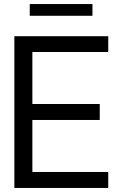

<svg xmlns="http://www.w3.org/2000/svg" viewBox="-20 -929 612 949"><path d="M437 -851H127V-909H437ZM140 -672V-415H473V-336H140V-79H515V0H51V-750H515V-672Z"/></svg>

Font: Oakes Grotesk
Style: Regular
Weight: 400
Designer: Samuel Oakes
Foundry: Samuel Oakes
Version: Version 1.000;PS 001.000;hotconv 1.0.88;makeotf.lib2.5.64775